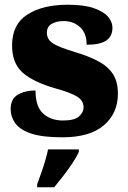

<svg xmlns="http://www.w3.org/2000/svg" viewBox="-20 -570 542 811"><path d="M243 10Q159 10 111.5 -6Q64 -22 44.5 -49.5Q25 -77 25 -109Q25 -153 56 -170.5Q87 -188 130 -188Q130 -119 162.5 -90Q195 -61 246 -61Q294 -61 313.5 -78Q333 -95 333 -117Q333 -146 304 -163Q275 -180 213 -197Q122 -223 76.5 -262.5Q31 -302 31 -378Q31 -467 95.5 -508.5Q160 -550 266 -550Q335 -550 376.5 -535.5Q418 -521 436.5 -499Q455 -477 455 -453Q455 -417 429 -399Q403 -381 346 -381Q346 -430 318 -455.5Q290 -481 249 -481Q218 -481 198 -469Q178 -457 178 -432Q178 -404 202.5 -387.5Q227 -371 297 -350Q351 -334 392 -313Q433 -292 455.5 -259.5Q478 -227 478 -174Q478 -92 419 -41Q360 10 243 10ZM137 208Q144 189 153.5 162.5Q163 136 171 108.5Q179 81 183 61H313V71Q304 92 286.5 118.5Q269 145 248 172Q227 199 209 221H137Z"/></svg>

Font: Noto Serif Telugu Black
Style: Regular
Weight: 900
Designer: Jelle Bosma - Monotype Design Team
Foundry: Monotype Imaging Inc.
Version: Version 2.005; ttfautohint (v1.8.4.7-5d5b)